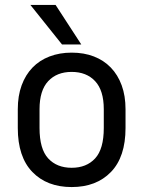

<svg xmlns="http://www.w3.org/2000/svg" viewBox="-20 -750 580 777"><path d="M270 7Q170 7 111 -54Q52 -115 52 -232V-308Q52 -362 67.5 -404.5Q83 -447 111.5 -476.5Q140 -506 180.5 -521.5Q221 -537 270 -537Q320 -537 360 -521.5Q400 -506 428.5 -476.5Q457 -447 472.5 -404.5Q488 -362 488 -308V-232Q488 -115 429 -54Q370 7 270 7ZM270 -71Q330 -71 365 -109Q400 -147 400 -232V-308Q400 -384 365 -421.5Q330 -459 270 -459Q210 -459 175 -421.5Q140 -384 140 -308V-232Q140 -147 175 -109Q210 -71 270 -71ZM103 -730H205L309 -570H231Z"/></svg>

Font: Golos UI VF
Style: Regular
Weight: 400
Designer: A.Korolkova, Vitaly Kuzmin
Foundry: ParaType Ltd
Version: Version 2.000